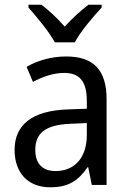

<svg xmlns="http://www.w3.org/2000/svg" viewBox="-20 -786 548 816"><path d="M213 -606H298C321 -651 376 -715 412 -754V-766H356C321 -739 290 -711 255 -673C223 -709 187 -743 156 -766H101V-754C137 -713 189 -651 213 -606ZM261 -546C197 -546 138 -528 93 -502L120 -438C162 -460 206 -476 253 -476C316 -476 349 -443 349 -357V-324L269 -321C117 -316 42 -256 42 -149C42 -49 101 10 193 10C270 10 312 -17 352 -75H355L370 0H433V-364C433 -486 380 -546 261 -546ZM281 -260 349 -263V-213C349 -111 293 -59 216 -59C164 -59 130 -87 130 -149C130 -218 170 -256 281 -260Z"/></svg>

Font: Noto Sans Bengali SemiCondensed
Style: Regular
Weight: 400
Width: 4
Designer: Jelle Bosma - Monotype Design Team
Foundry: Monotype Imaging Inc.
Version: Version 2.003